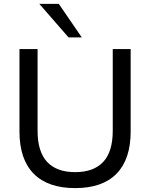

<svg xmlns="http://www.w3.org/2000/svg" viewBox="-20 -957 771 986"><path d="M366 9Q226 9 153 -65Q80 -139 80 -282V-705H173V-285Q173 -178 222 -125.5Q271 -73 366 -73Q461 -73 510 -125.5Q559 -178 559 -285V-705H651V-282Q651 -139 578.5 -65Q506 9 366 9ZM332 -765 182 -937H282L400 -765Z"/></svg>

Font: Nunito Sans 12pt Medium
Style: Regular
Weight: 500
Designer: Vernon Adams
Foundry: Vernon Adams
Version: Version 3.101;gftools[0.9.27]